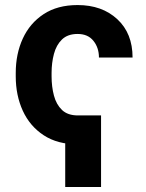

<svg xmlns="http://www.w3.org/2000/svg" viewBox="-20 -558 575 756"><path d="M286.6 -103.5V10.3Q206.5 10.3 152.1 -25.4Q97.7 -61 69.8 -121.8Q42 -182.6 42 -257.3V-271Q42 -345.7 69.8 -406.3Q97.7 -466.8 151.9 -502.4Q206.1 -538.1 285.6 -538.1Q381.8 -538.1 441.9 -482.4Q502 -426.8 502 -331.5H369.6Q369.6 -370.1 347.9 -397.2Q326.2 -424.3 285.6 -424.3Q246.6 -424.3 224.1 -402.6Q201.7 -380.9 192.4 -345.7Q183.1 -310.5 183.1 -271V-257.3Q183.1 -216.8 192.4 -181.6Q201.7 -146.5 224.1 -125Q246.6 -103.5 286.6 -103.5ZM377.9 -103.5V178.2H236.8V-103.5Z"/></svg>

Font: RobotoDEMO
Style: Regular
Weight: 400
Designer: Christian Robertson
Foundry: Google
Version: Version 2.136